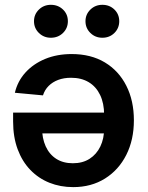

<svg xmlns="http://www.w3.org/2000/svg" viewBox="-20 -764 610 794"><path d="M276.4 -540.5Q356 -540.5 413.6 -505.9Q471.2 -471.2 502.4 -409.4Q533.7 -347.7 533.7 -266.6Q533.7 -185.5 502.2 -123.3Q470.7 -61 414.1 -25.6Q357.4 9.8 282.7 9.8Q229.5 9.8 184.3 -8.3Q139.2 -26.4 105.5 -61.3Q71.8 -96.2 53 -146.7Q34.2 -197.3 34.2 -261.7V-298.3H480V-212.4H96.7L153.8 -236.8Q153.8 -192.4 168.9 -158.9Q184.1 -125.5 212.6 -107.2Q241.2 -88.9 281.2 -88.9Q321.8 -88.9 350.6 -107.4Q379.4 -126 395 -158.4Q410.6 -190.9 410.6 -232.4V-289.1Q410.6 -336.9 394 -371.3Q377.4 -405.8 346.9 -424.1Q316.4 -442.4 273.9 -442.4Q244.1 -442.4 220.7 -433.6Q197.3 -424.8 181.2 -408.7Q165 -392.6 157.7 -369.6L41.5 -380.4Q52.7 -428.2 85.2 -464.1Q117.7 -500 166.7 -520.3Q215.8 -540.5 276.4 -540.5ZM403.3 -607.9Q374 -607.9 353.8 -627.7Q333.5 -647.5 333.5 -676.3Q333.5 -704.6 353.8 -724.4Q374 -744.1 403.3 -744.1Q433.1 -744.1 453.1 -724.6Q473.1 -705.1 473.1 -676.3Q473.1 -647.5 453.1 -627.7Q433.1 -607.9 403.3 -607.9ZM190.4 -607.9Q161.1 -607.9 140.9 -627.7Q120.6 -647.5 120.6 -676.3Q120.6 -704.6 140.9 -724.4Q161.1 -744.1 190.4 -744.1Q220.2 -744.1 240.5 -724.6Q260.7 -705.1 260.7 -676.3Q260.7 -647.5 240.5 -627.7Q220.2 -607.9 190.4 -607.9Z"/></svg>

Font: Inter 24pt SemiBold
Style: Regular
Weight: 600
Designer: Rasmus Andersson
Foundry: rsms
Version: Version 4.001;git-66647c0bb